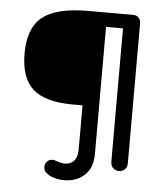

<svg xmlns="http://www.w3.org/2000/svg" viewBox="-54 -748 735 857"><g transform="rotate(5 314.0 -319.0)"><path d="M542 -666V-39Q542 -20 531 -10Q520 0 506 0Q491 0 479.5 -10Q468 -20 468 -39V-636H392V-66Q392 -4 356 29Q320 62 264 62Q241 62 218.5 55Q196 48 186 38Q172 29 172 10Q172 -1 179 -11Q188 -24 205 -24Q214 -24 218 -22Q246 -12 261 -12Q288 -12 303 -29.5Q318 -47 318 -80V-278H269Q148 -279 94 -328.5Q40 -378 40 -486Q40 -601 102.5 -650.5Q165 -700 305 -700H508Q523 -700 532.5 -690.5Q542 -681 542 -666Z"/></g></svg>

Font: Quicksand Medium
Style: Regular
Weight: 500
Designer: Andrew Paglinawan
Foundry: Andrew Paglinawan
Version: Version 3.000